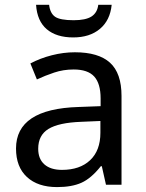

<svg xmlns="http://www.w3.org/2000/svg" viewBox="-20 -760 601 790"><path d="M234.9 -61Q308.6 -61 350.8 -100.8Q393.1 -140.6 393.1 -213.9V-262.2L314 -258.8Q221.7 -255.4 179.4 -229.5Q137.2 -203.6 137.2 -147.9Q137.2 -106 162.8 -83.5Q188.5 -61 234.9 -61ZM416 0 398.9 -76.2H395Q355 -25.9 315.2 -8.1Q275.4 9.8 214.8 9.8Q135.7 9.8 90.8 -31.7Q45.9 -73.2 45.9 -148.9Q45.9 -312 303.2 -319.8L394 -323.2V-355Q394 -416 367.7 -445.1Q341.3 -474.1 283.2 -474.1Q240.7 -474.1 202.9 -461.4Q165 -448.7 131.8 -433.1L105 -499Q145.5 -520.5 193.4 -532.7Q241.2 -544.9 288.1 -544.9Q385.3 -544.9 432.6 -502Q480 -459 480 -365.2V0ZM281.2 -606Q212.4 -606 172.6 -639.6Q132.8 -673.3 128.4 -740.2H182.1Q186 -705.6 206.5 -691.2Q227.1 -676.8 283.2 -676.8Q332.5 -676.8 356.4 -692.1Q380.4 -707.5 384.3 -740.2H439.5Q433.1 -676.3 391.1 -641.1Q349.1 -606 281.2 -606Z"/></svg>

Font: NotoSans
Style: Regular
Weight: 400
Designer: Monotype Design team
Foundry: Monotype Imaging Inc.
Version: Version 1.04; ttfautohint (v1.4.1)